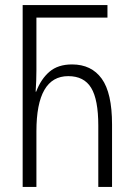

<svg xmlns="http://www.w3.org/2000/svg" viewBox="-20 -734 526 754"><path d="M69 -714H402V-665H123V-458Q123 -418 120 -374H122Q141 -424 174.5 -452.5Q208 -481 263 -481Q339 -481 379.5 -425Q420 -369 420 -245V0H366V-241Q366 -343 338 -389Q310 -435 248 -435Q123 -435 123 -218V0H69Z"/></svg>

Font: Noto Sans Georgian Light Cond
Style: Regular
Weight: 300
Width: 3
Designer: Monotype Design team
Foundry: Monotype Imaging Inc.
Version: Version 1.000